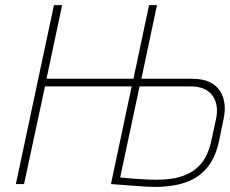

<svg xmlns="http://www.w3.org/2000/svg" viewBox="-20 -720 899 751"><path d="M729 -412H533L594 -700H563L502 -412H162L223 -700H191L42 0H74L156 -382H495L414 0Q414 0 427.5 1Q441 2 462.5 3.5Q484 5 507.5 7Q531 9 552 10Q573 11 586 11Q656 11 707 -7Q758 -25 790.5 -64.5Q823 -104 837 -169L854 -252Q861 -282 858.5 -310.5Q856 -339 842 -362Q828 -385 801 -398.5Q774 -412 729 -412ZM806 -167Q799 -134 784.5 -106.5Q770 -79 745.5 -59Q721 -39 683.5 -28Q646 -17 594 -17Q568 -17 543.5 -18.5Q519 -20 498 -21.5Q477 -23 464 -24.5Q451 -26 450 -26L526 -382H726Q756 -382 777.5 -372.5Q799 -363 811.5 -345.5Q824 -328 827.5 -304Q831 -280 824 -250Z"/></svg>

Font: Advent Pro ExtraLight
Style: Italic
Weight: 250
Italic angle: -12°
Version: Version 3.000